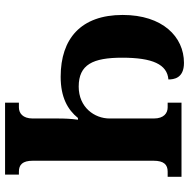

<svg xmlns="http://www.w3.org/2000/svg" viewBox="-14 -750 764 777"><g transform="rotate(90 368.5 -362.0)"><path d="M396 0H687V-56H675C647 -56 631 -71 631 -112V-601C631 -643 647 -658 675 -658H696V-714H396V-658H415C438 -658 460 -643 460 -602V-423C460 -362 415 -298 331 -298C242 -298 214 -355 214 -474C214 -597 241 -656 302 -661C302 -682 298 -724 235 -724C129 -724 41 -637 41 -476C41 -307 137 -225 291 -225C374 -225 424 -253 458 -295H465C461 -267 460 -240 460 -213V-112C460 -71 438 -56 415 -56H396Z"/></g></svg>

Font: Noto Serif Georgian SemiCondensed ExtraBold
Style: Regular
Weight: 800
Width: 4
Designer: Monotype Design Team, Akaki Razmadze
Foundry: Google LLC
Version: Version 2.003